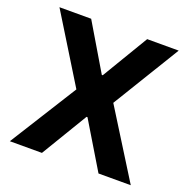

<svg xmlns="http://www.w3.org/2000/svg" viewBox="-126 -829 938 950"><g transform="rotate(20 343.0 -353.5)"><path d="M339.8 -463.9H344.7L490.2 -707H656.2L440.4 -353.5L661.1 0H491.2L344.7 -243.2H339.8L193.4 0H24.4L246.1 -353.5L28.3 -707H195.3Z"/></g></svg>

Font: Pretendard JP
Style: Bold
Weight: 700
Designer: Base glyphs from Inter by Rasmus Andersson; Hangeul glyphs from Noto Sans CJK(Source Han Sans) by Jang Soo-young and Kan
Foundry: Kil Hyung-jin
Version: Version 1.309